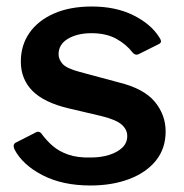

<svg xmlns="http://www.w3.org/2000/svg" viewBox="-20 -560 564 590"><path d="M387 -399Q368 -424 337 -441Q306 -458 261 -458Q218 -458 189 -441Q160 -424 160 -393Q160 -378 172 -364Q184 -350 225 -339L344 -307Q422 -288 455.5 -247.5Q489 -207 489 -156Q489 -104 459.5 -67Q430 -30 377.5 -10Q325 10 258 10Q172 10 111 -21.5Q50 -53 25 -100Q22 -106 22 -111.5Q22 -117 27 -121L86 -151Q94 -156 99 -155Q104 -154 107 -150Q122 -129 141.5 -112Q161 -95 189.5 -85Q218 -75 259 -76Q290 -76 315.5 -84Q341 -92 356 -106.5Q371 -121 371 -142Q371 -162 354 -177Q337 -192 293 -203L191 -227Q115 -245 79.5 -281Q44 -317 44 -371Q44 -421 70.5 -459Q97 -497 146 -518.5Q195 -540 262 -540Q336 -540 390 -513Q444 -486 469 -446Q473 -441 474.5 -435Q476 -429 469 -425L407 -394Q401 -391 396 -392.5Q391 -394 387 -399Z"/></svg>

Font: Libre Franklin SemiBold
Style: Regular
Weight: 600
Designer: Pablo Impallari, Rodrigo Fuenzalida, Nhung Nguyen
Foundry: Impallari Type
Version: Version 3.000